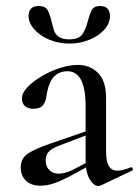

<svg xmlns="http://www.w3.org/2000/svg" viewBox="-20 -611 462 639"><path d="M316 6Q312 8 307 8Q292 8 278.5 -14.5Q265 -37 265 -79V-255Q265 -299 257.5 -325Q250 -351 236.5 -362.5Q223 -374 205 -374Q183 -374 168 -363Q153 -352 145.5 -333.5Q138 -315 135 -293Q133 -274 123.5 -261.5Q114 -249 91 -249Q73 -249 63 -258Q53 -267 53 -283Q53 -302 72 -321.5Q91 -341 120 -358Q149 -375 180.5 -385Q212 -395 239 -395Q279 -395 306 -368.5Q333 -342 333 -285V-108Q333 -75 342 -59Q351 -43 371 -43Q388 -43 415 -54Q419 -56 421.5 -50.5Q424 -45 419 -43ZM115 7Q83 7 66 -10Q49 -27 49 -53Q49 -84 73 -100Q97 -116 150 -134L275 -177L278 -165L176 -126Q152 -117 142 -106Q132 -95 132 -78Q132 -57 144 -45Q156 -33 175 -33Q185 -33 196 -36Q207 -39 219 -44L295 -84L296 -70L210 -23Q181 -8 158.5 -0.5Q136 7 115 7ZM210 -480Q244 -480 255.5 -499Q267 -518 272 -540Q277 -559 284 -575Q291 -591 313 -591Q330 -591 338 -582Q346 -573 346 -558Q346 -533 327 -512Q308 -491 277 -478.5Q246 -466 211 -466Q175 -466 144 -479Q113 -492 94 -513.5Q75 -535 75 -559Q75 -574 83.5 -582.5Q92 -591 108 -591Q132 -591 139.5 -575.5Q147 -560 152 -538Q155 -525 159 -511.5Q163 -498 175 -489Q187 -480 210 -480Z"/></svg>

Font: Cormorant Medium
Style: Regular
Weight: 500
Designer: Christian Thalmann (Catharsis Fonts)
Foundry: Catharsis Fonts
Version: Version 4.000